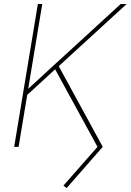

<svg xmlns="http://www.w3.org/2000/svg" viewBox="-20 -748 665 978"><path d="M115.7 -261.7 112.3 -285.2Q147 -316.9 178.5 -345.9Q210 -375 241.7 -404.3Q273.4 -433.6 308.1 -464.8L594.7 -727.5H625L272 -404.3L265.1 -398.9ZM52.2 0 172.9 -727.5H195.3L152.3 -468.8L122.6 -289.1L120.1 -273.4L74.7 0ZM319.3 210 303.2 197.3 476.6 0 256.3 -403.3 276.4 -416 503.4 0Z"/></svg>

Font: Inter 24pt Thin
Style: Italic
Weight: 250
Italic angle: -9.3988°
Version: Version 4.001;git-66647c0bb